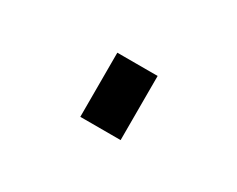

<svg xmlns="http://www.w3.org/2000/svg" viewBox="-37 -32 449 363"><g transform="rotate(30 187.5 150.0)"><path d="M144 220V80H232V220Z"/></g></svg>

Font: Zed Sans Semibold
Style: Regular
Weight: 600
Designer: Belleve Invis
Foundry: Belleve Invis
Version: Version 1.0.0; ttfautohint (v1.8.4)